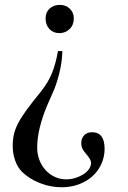

<svg xmlns="http://www.w3.org/2000/svg" viewBox="-20 -541 535 804"><path d="M241.2 -327.1Q239.3 -252 208 -168.9L176.8 -97.7Q157.2 -50.8 146.5 -6.8Q135.7 37.1 135.7 77.1Q135.7 104.5 145 128.9Q154.3 153.3 170.9 171.4Q187.5 189.5 209.5 199.7Q231.4 210 256.8 210Q277.3 210 295.9 204.1Q314.5 198.2 329.1 189Q343.8 179.7 352.5 167Q361.3 154.3 361.3 140.6Q361.3 127.9 343.8 107.4Q330.1 91.8 325.2 81.5Q320.3 71.3 320.3 57.6Q320.3 38.1 332.5 25.4Q344.7 12.7 365.2 12.7Q418 12.7 418 82Q418 116.2 404.3 146Q390.6 175.8 366.7 197.3Q342.8 218.8 309.6 231Q276.4 243.2 238.3 243.2Q191.4 243.2 147 225.6Q102.5 208 72.3 178.7Q53.7 160.2 43.5 131.3Q33.2 102.5 33.2 70.3Q33.2 44.9 38.1 22.5Q43 0 56.2 -25.4Q69.3 -50.8 92.3 -82Q115.2 -113.3 150.4 -156.2Q166 -175.8 177.2 -194.3Q188.5 -212.9 196.8 -232.9Q205.1 -252.9 211.4 -275.9Q217.8 -298.8 222.7 -327.1ZM230.5 -520.5Q255.9 -520.5 272.5 -504.4Q289.1 -488.3 289.1 -463.9Q289.1 -436.5 271.5 -419.4Q253.9 -402.3 228.5 -402.3Q203.1 -402.3 187 -419.4Q170.9 -436.5 170.9 -463.9Q170.9 -489.3 187.5 -504.9Q204.1 -520.5 230.5 -520.5Z"/></svg>

Font: Jomolhari
Style: Regular
Weight: 400
Designer: Christopher J. Fynn
Foundry: Christopher  J.  Fynn (Karma Drubgy¸ Tenzin).
Version: Version 1.000